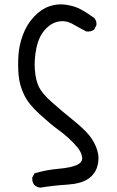

<svg xmlns="http://www.w3.org/2000/svg" viewBox="-20 -741 540 886"><path d="M166 125Q150 123 139 113Q127 99 129 78L139 59Q192 43 249 38Q306 33 334 20.5Q362 8 359 -15Q356 -38 338.5 -59.5Q321 -81 296.5 -103.5Q272 -126 244.5 -145.5Q217 -165 164 -213Q111 -261 90.5 -305Q70 -349 66 -392.5Q62 -436 65 -484.5Q68 -533 86 -581Q104 -629 137 -664Q170 -699 208 -712Q246 -725 285.5 -719Q325 -713 353.5 -697.5Q382 -682 415 -658Q427 -644 425 -625L415 -605Q399 -593 378 -596Q347 -612 315.5 -630Q284 -648 249.5 -641.5Q215 -635 186.5 -602.5Q158 -570 147.5 -517Q137 -464 141 -417Q145 -370 159.5 -340Q174 -310 217.5 -271Q261 -232 314.5 -189Q368 -146 392.5 -115.5Q417 -85 428.5 -48.5Q440 -12 429.5 25.5Q419 63 386 85Q353 107 290 111Q227 115 166 125Z"/></svg>

Font: NaniFont Regular
Style: Regular
Weight: 400
Designer: Nanigashitei
Version: Version 1.036